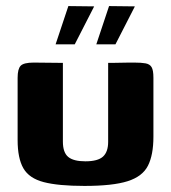

<svg xmlns="http://www.w3.org/2000/svg" viewBox="-20 -606 563 632"><path d="M187 -399V-140Q187 -104 204.5 -89.5Q222 -75 261 -75Q302 -75 319 -90.5Q336 -106 336 -139V-399Q337 -399 349 -399Q361 -399 376.5 -399.5Q392 -400 405.5 -400Q419 -400 422 -400Q445 -400 459 -397.5Q473 -395 479 -385Q485 -375 485 -350V-156Q485 -96 467 -60.5Q449 -25 400 -9.5Q351 6 258 6Q172 6 124 -6.5Q76 -19 57 -52Q38 -85 38 -145V-350Q38 -379 48 -389.5Q58 -400 91 -400Q115 -400 139 -399.5Q163 -399 187 -399ZM297 -460 339 -586 424 -585 360 -460ZM163 -460 205 -586 290 -585 226 -460Z"/></svg>

Font: r_Genos
Style: Bold
Weight: 700
Designer: Robert E. Leuschke
Foundry: Robert E. Leuschke
Version: Version 2.000;June 29, 2024;FontCreator 14.0.0.2814 32-bit